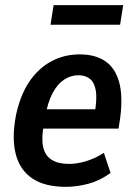

<svg xmlns="http://www.w3.org/2000/svg" viewBox="-20 -715 521 745"><path d="M236 10Q154 10 105.5 -22.5Q57 -55 41 -117.5Q25 -180 42 -268Q59 -347 94 -398.5Q129 -450 179 -477Q229 -504 289 -504Q350 -504 388.5 -477.5Q427 -451 442 -397.5Q457 -344 447 -262L440 -216H132L143 -291H365L347 -273Q357 -330 352 -362Q347 -394 329.5 -408.5Q312 -423 284 -423Q254 -423 228 -405.5Q202 -388 183.5 -352.5Q165 -317 155 -261L150 -231Q140 -178 147.5 -144.5Q155 -111 180.5 -95Q206 -79 248 -79Q280 -79 315.5 -90Q351 -101 383 -122L409 -44Q368 -14 323 -2Q278 10 236 10ZM176 -619 188 -695H458L446 -619Z"/></svg>

Font: Nunito Sans 10pt Condensed
Style: Bold Italic
Weight: 700
Width: 3
Italic angle: -9°
Designer: Vernon Adams
Foundry: Vernon Adams
Version: Version 3.101;gftools[0.9.27]